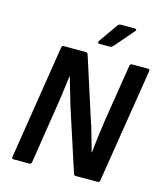

<svg xmlns="http://www.w3.org/2000/svg" viewBox="-123 -936 875 1028"><g transform="rotate(15 314.5 -422.5)"><path d="M51 0Q39 0 41 -12L141 -644Q143 -655 152 -655H276Q284 -655 288 -644L391 -323Q407 -278 419.5 -232.5Q432 -187 444 -145H446Q450 -189 456 -235Q462 -281 468 -324L519 -644Q521 -655 531 -655H618Q631 -655 629 -644L528 -11Q526 0 517 0H395Q385 0 382 -11L286 -306Q268 -360 253.5 -411.5Q239 -463 226 -506H224Q218 -459 211.5 -409.5Q205 -360 197 -312L150 -12Q148 0 138 0ZM333 -716Q327 -716 325.5 -720.5Q324 -725 327 -730L400 -834Q407 -845 418 -845H496Q503 -845 504.5 -840.5Q506 -836 501 -831L411 -727Q407 -723 402.5 -719.5Q398 -716 391 -716Z"/></g></svg>

Font: Sofia Sans Semi Condensed
Style: Bold Italic
Weight: 700
Italic angle: -9°
Version: Version 4.100